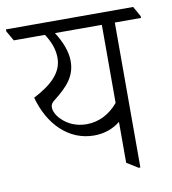

<svg xmlns="http://www.w3.org/2000/svg" viewBox="-104 -688 680 758"><g transform="rotate(-10 236.5 -308.5)"><path d="M241 -150C283 -150 319 -164 346 -186V-22L391 6H398V-575H503V-582L480 -623H-30V-615L-7 -575H118C138 -544 151 -513 151 -477C151 -419 108 -377 33 -338C62 -230 137 -150 241 -150ZM119 -240C104 -255 95 -273 95 -289C95 -299 100 -307 111 -315C166 -358 200 -395 200 -456C200 -494 183 -536 158 -575H346V-262C312 -221 268 -199 219 -199C179 -199 144 -214 119 -240Z"/></g></svg>

Font: Noto Serif Devanagari Condensed Light
Style: Regular
Weight: 300
Width: 3
Designer: Universal Thirst, Indian Type Foundry and the Monotype Design Team
Foundry: Monotype Imaging Inc.
Version: Version 2.004